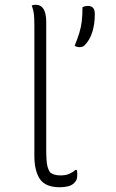

<svg xmlns="http://www.w3.org/2000/svg" viewBox="-20 -780 490 810"><path d="M125 -670Q125 -705 123 -721Q121 -737 114 -757Q122 -760 130 -760Q175 -760 175 -687V-145Q175 -109 178 -89Q181 -69 191 -53Q207 -40 235 -40Q257 -40 272 -46.5Q287 -53 298 -63H304Q305 -60 305.5 -55.5Q306 -51 306 -45Q306 -31 303.5 -23.5Q301 -16 293 -8Q283 2 267 6Q251 10 232 10Q172 10 148.5 -24.5Q125 -59 125 -123ZM316 -581Q304 -581 295 -587Q308 -619 315 -642.5Q322 -666 325 -690.5Q328 -715 328 -750Q333 -752 338 -753.5Q343 -755 351 -755Q364 -755 372 -747.5Q380 -740 380 -720Q380 -679 369.5 -645Q359 -611 337 -589Q329 -581 316 -581Z"/></svg>

Font: Recursive Sn Csl St Lt
Style: Regular
Weight: 300
Version: Version 1.079;hotconv 1.0.112;makeotfexe 2.5.65598; ttfautoh